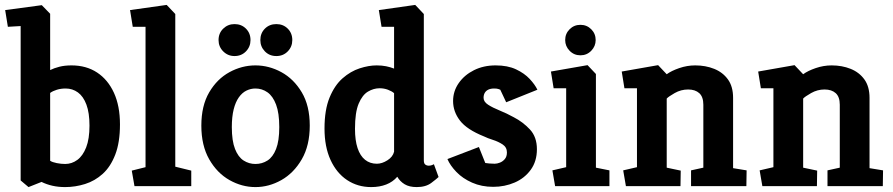

<svg xmlns="http://www.w3.org/2000/svg" viewBox="-20 -757 3633 781"><path d="M96 4 64 -23V-651L12 -648L1 -716L150 -736L184 -701V-472Q200 -480 221.5 -485.5Q243 -491 271 -491Q331 -491 375 -462Q419 -433 443.5 -379.5Q468 -326 468 -251Q468 -178 449 -128.5Q430 -79 398 -50Q366 -21 326 -8.5Q286 4 245 4Q217 4 193 -1.5Q169 -7 149 -17ZM245 -90Q272 -90 294.5 -106.5Q317 -123 330.5 -157.5Q344 -192 344 -246Q344 -298 331.5 -331.5Q319 -365 297 -381Q275 -397 247 -397Q228 -397 211.5 -392Q195 -387 184 -379V-103Q193 -97 211 -93.5Q229 -90 245 -90Z M527 0 516 -63 572 -77V-648H520L509 -716L658 -737L693 -700V-79L758 -63V0Z M1019 4Q964 4 913.5 -24.5Q863 -53 831 -109Q799 -165 799 -246Q799 -327 831 -381.5Q863 -436 913.5 -463.5Q964 -491 1019 -491Q1074 -491 1124.5 -463.5Q1175 -436 1207.5 -381.5Q1240 -327 1240 -246Q1240 -165 1207.5 -109Q1175 -53 1124.5 -24.5Q1074 4 1019 4ZM1019 -90Q1046 -90 1068 -104Q1090 -118 1103 -151Q1116 -184 1116 -240Q1116 -297 1103 -331.5Q1090 -366 1068 -381.5Q1046 -397 1019 -397Q1000 -397 982.5 -388.5Q965 -380 951.5 -361Q938 -342 930.5 -312Q923 -282 923 -240Q923 -184 936 -151Q949 -118 971 -104Q993 -90 1019 -90ZM1104 -529Q1076 -529 1057.5 -548Q1039 -567 1039 -594Q1039 -622 1057.5 -640.5Q1076 -659 1104 -659Q1132 -659 1150.5 -640.5Q1169 -622 1169 -594Q1169 -567 1150.5 -548Q1132 -529 1104 -529ZM934 -529Q907 -529 888 -548Q869 -567 869 -594Q869 -622 888 -640.5Q907 -659 934 -659Q962 -659 980.5 -640.5Q999 -622 999 -594Q999 -567 980.5 -548Q962 -529 934 -529Z M1490 4Q1435 4 1392 -24.5Q1349 -53 1324.5 -106.5Q1300 -160 1300 -234Q1300 -310 1320.5 -360Q1341 -410 1373.5 -438.5Q1406 -467 1443 -479Q1480 -491 1512 -491Q1533 -491 1550.5 -487.5Q1568 -484 1583 -478V-648H1532L1521 -716L1669 -737L1704 -700V-105Q1704 -92 1710 -87.5Q1716 -83 1723 -83Q1731 -83 1737.5 -85.5Q1744 -88 1745 -89L1764 -37Q1757 -30 1734.5 -13Q1712 4 1675 4Q1645 4 1626 -7.5Q1607 -19 1596 -38Q1578 -17 1551 -6.5Q1524 4 1490 4ZM1513 -91Q1534 -91 1556 -105Q1578 -119 1583 -140V-378Q1574 -386 1558 -392Q1542 -398 1524 -398Q1500 -398 1477 -384.5Q1454 -371 1439 -335.5Q1424 -300 1424 -233Q1424 -186 1434.5 -154.5Q1445 -123 1465 -107Q1485 -91 1513 -91Z M1986 3Q1939 3 1900.5 -14Q1862 -31 1836.5 -57.5Q1811 -84 1800 -110L1928 -159L1954 -94Q1960 -93 1970.5 -92Q1981 -91 1992 -91Q2002 -91 2013.5 -95.5Q2025 -100 2033.5 -110Q2042 -120 2042 -137Q2042 -158 2024.5 -169.5Q2007 -181 1985 -188Q1963 -195 1949 -202Q1879 -230 1851 -266.5Q1823 -303 1823 -346Q1823 -386 1846 -419Q1869 -452 1908 -471.5Q1947 -491 1996 -491Q2045 -491 2079 -475Q2113 -459 2134.5 -436Q2156 -413 2166 -392L2039 -341L2015 -392Q2015 -392 2008.5 -394.5Q2002 -397 1991 -397Q1976 -397 1966.5 -392.5Q1957 -388 1952 -379.5Q1947 -371 1947 -359Q1947 -343 1965.5 -331Q1984 -319 2012.5 -307.5Q2041 -296 2070 -280Q2107 -261 2135.5 -230.5Q2164 -200 2164 -150Q2164 -101 2139 -66.5Q2114 -32 2073.5 -14.5Q2033 3 1986 3Z M2238 0 2227 -64 2283 -77V-398H2232L2221 -466L2370 -492L2404 -456V-75L2459 -64V0ZM2341 -532Q2315 -532 2297 -550.5Q2279 -569 2279 -594Q2279 -620 2297 -638Q2315 -656 2341 -656Q2367 -656 2385 -638Q2403 -620 2403 -594Q2403 -569 2385 -550.5Q2367 -532 2341 -532Z M2526 0 2515 -64 2571 -77V-398H2520L2509 -466L2657 -492L2692 -455Q2711 -469 2743 -480Q2775 -491 2808 -491Q2850 -491 2885 -477Q2920 -463 2941 -434Q2962 -405 2962 -359V-73L3017 -64L3016 0H2791V-64L2841 -75V-331Q2841 -363 2824.5 -378Q2808 -393 2779 -393Q2750 -393 2724.5 -378.5Q2699 -364 2692 -356V-75L2749 -63L2748 0Z M3081 0 3070 -64 3126 -77V-398H3075L3064 -466L3212 -492L3247 -455Q3266 -469 3298 -480Q3330 -491 3363 -491Q3405 -491 3440 -477Q3475 -463 3496 -434Q3517 -405 3517 -359V-73L3572 -64L3571 0H3346V-64L3396 -75V-331Q3396 -363 3379.5 -378Q3363 -393 3334 -393Q3305 -393 3279.5 -378.5Q3254 -364 3247 -356V-75L3304 -63L3303 0Z"/></svg>

Font: Kreon
Style: Bold
Weight: 700
Designer: Julia Petretta
Foundry: Julia Petretta and Eli Heuer
Version: Version 2.002